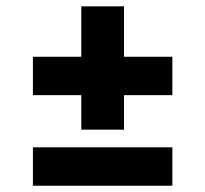

<svg xmlns="http://www.w3.org/2000/svg" viewBox="-20 -593 655 613"><path d="M375.9 -572.8V-411.8H530.3V-289.2H375.9V-179H239.5V-289.2H85.1V-411.8H239.5V-572.8ZM530.3 -122.6V0H85.1V-122.6Z"/></svg>

Font: Fira Code
Style: Bold
Weight: 700
Monospace: yes
Designer: Carrois Corporate, Edenspiekermann AG, Nikita Prokopov
Foundry: Carrois Corporate, Edenspiekermann AG, Nikita Prokopov
Version: Version 6.000; ttfautohint (v1.8.2) -l 8 -r 50 -G 200 -x 14 